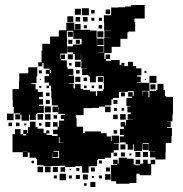

<svg xmlns="http://www.w3.org/2000/svg" viewBox="-20 -728 732 767"><path d="M91 -101H71V-120H30V-162V-192H40V-212H62V-192H72V-187H85V-193H73V-209H89V-197H92V-220H130V-214H154V-196H165V-207H177V-195H166V-189H189V-185H210V-222H216V-246H236V-253H223V-269H239V-256V-273H213V-301H212V-280H190V-302H211V-307H187V-335H185V-364H184V-386H176V-376H166V-386H176V-398H158V-424H176V-433H163V-449H178V-454H154V-476H149V-463H133V-479H146V-526H149V-553H180V-582H215V-607H245V-637H277V-609H309H339V-606H366V-577H367V-549H368V-574H394V-548H369V-544H394V-518H370V-517H396V-546H421H396V-576H421V-577H397V-605H424V-606H396V-635H395V-667H424V-698H453V-699H480V-702H504V-708H558V-654H517V-640H520V-602H493V-599H489V-573H461V-541H426V-516H397V-493H402V-510H420V-492H403V-485H424V-488H458V-469H465V-477H477V-465H469V-464H478H491V-481H511V-464H524V-455H545V-427H528V-422H542V-400H528V-398H548V-397H577V-365H603V-369H609V-393H633V-369H639V-344H644V-341H671V-311V-271H669V-243H647V-242H662V-220H647V-217H667V-185H665V-157H642V-120H641V-91H601V-99H579V-123H600V-124H574V-156H550V-153H573V-129H549V-152H547V-125H515V-152H512V-130H490V-152H512H482V-159H459V-183H475V-189H459V-213H475V-222H462V-240H480V-227H483V-249H512V-250H490V-272H502V-279H489V-303H502V-305H485V-337H507V-342H492V-360H510V-345H514V-364H491V-361H455V-337H431V-331H425V-307H400V-302H375V-297H346V-296H314V-268H283V-256H286V-222H312V-197H319V-203H383V-196H406V-183H423V-164H426V-186H456V-156H434V-154H454V-128H434V-118H424V-98H399V-93H372V-90H368V-64H339V-63H334V-38H308V-63H303V-64H281V-61H241V-66H217V-65H188V-64H154V-68H128V-94H153H124V-98H98V-119H91ZM335 -667H307V-695H335ZM303 -669H279V-693H303ZM420 -672H402V-690H420ZM358 -674H344V-688H358ZM273 -639H249V-663H273ZM300 -642H282V-660H300ZM330 -642H312V-660H330ZM357 -645H345V-657H357ZM387 -645H375V-657H387ZM302 -610H280V-632H302ZM388 -614H374V-628H388ZM327 -615H315V-627H327ZM276 -396H254V-394H274V-375H280V-392H302V-373H313V-369H339V-363H363V-345H368V-364H391V-371H395V-394H394V-424H369V-423H363V-399H339V-423H333V-428H308V-454H325V-455H305V-484H304V-511H303V-489H279V-512H272V-519H249V-543H272V-550H301V-551H306V-573H273V-605H247V-578H248V-548V-514H221V-511H220V-494H222V-510H240V-492H224V-487H247V-460H250V-453H273V-429H254V-426H276ZM393 -579H369V-603H393ZM271 -581H251V-601H271ZM299 -553H283V-569H299ZM269 -553H253V-569H269ZM271 -491H251V-511H271ZM302 -460H280V-482H302ZM266 -466H256V-476H266ZM61 -251H41V-271H60V-275H35V-301H31V-330H30V-372H55V-377H56V-406H57V-435H93V-459H129V-423H126V-396H106V-392H122V-371H131V-346V-361H151V-341H136V-332H152V-310H136V-305H155V-277H129V-273H123V-249H99V-270H96V-246H66V-270H61ZM403 -457H413H403ZM298 -434H284V-448H298ZM183 -436V-448H179V-436ZM147 -435H135V-447H147ZM565 -437H557V-445H565ZM605 -397H577V-425H605ZM391 -401H371V-421H391ZM301 -401H281V-421H301ZM328 -404H314V-418H328ZM143 -409H139V-413H143ZM563 -409H559V-413H563ZM601 -371H581V-391H601ZM388 -374H374V-388H388ZM356 -376H346V-386H356ZM326 -376H316V-386H326ZM145 -377H137V-385H145ZM548 -364V-345H549V-363H573V-339H577V-365H548ZM479 -343H463V-359H479ZM178 -344H164V-358H178ZM179 -313H163V-329H179ZM449 -313H433V-329H449ZM183 -279H159V-303H183ZM422 -280H400V-302H422ZM447 -285H435V-297H447ZM476 -286H466V-296H476ZM34 -248H8V-274H34ZM152 -250H130V-272H152ZM482 -250H460V-272H482ZM182 -250H160V-272H182ZM450 -252H432V-270H450ZM208 -254H194V-268H208ZM122 -220H100V-242H122ZM181 -221H161V-241H181ZM210 -222H192V-240H210ZM28 -224H14V-238H28ZM58 -224H44V-238H58ZM146 -226H136V-236H146ZM85 -227H77V-235H85ZM210 -192H192V-210H210ZM448 -194H434V-208H448ZM215 -157H194H217H234V-158H218V-180H215ZM481 -131H461V-151H481ZM212 -100H190V-118H189V-97H216V-125H194V-122H212ZM72 -121H89V-122H72ZM541 -101H521V-121H541ZM571 -101H551V-121H571ZM479 -103H463V-119H479ZM448 -104H434V-118H448ZM505 -107H497V-115H505ZM498 6H444V-4H424V-33H423V-69H447V-72H432V-90H450V-75H454V-98H488V-94H514V-71H521V-68H538V-72H522V-90H540V-74H552V-90H570V-74H582V-90H600V-72H584V-28H538V-34H525V3H498ZM387 -75H375V-87H387ZM116 -76H106V-86H116ZM182 -40H160V-62H182ZM152 -40H130V-62H152ZM211 -41H191V-61H211ZM240 -42H222V-60H240ZM419 -43H403V-59H419ZM359 -43H343V-59H359ZM297 -45H285V-57H297ZM264 -48H258V-54H264ZM244 -8H218V-34H244ZM422 -10H400V-32H422ZM331 -11H311V-31H331ZM299 -13H283V-29H299ZM207 -15H195V-27H207ZM387 -15H375V-27H387ZM267 -15H255V-27H267ZM355 -17H347V-25H355ZM361 19H341V-1H361ZM326 14H316V4H326Z"/></svg>

Font: Rubik Storm
Style: Regular
Weight: 400
Designer: Hubert and Fischer, NaN
Foundry: Hubert and Fischer, NaN
Version: Version 2.201